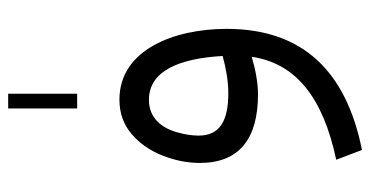

<svg xmlns="http://www.w3.org/2000/svg" viewBox="-241 -418 919 477"><g transform="rotate(-90 218.5 -179.5)"><path d="M224.1 -447.3V-618.7H187.5V-447.3ZM385.3 -76.2C385.3 -205.1 334 -342.3 209.5 -342.3C175.8 -342.3 147.5 -332 124 -312C100.6 -292 83 -266.6 70.8 -235.8C58.6 -205.1 52.2 -174.3 52.2 -142.6C52.2 -44.4 112.3 2 223.1 2C252.4 2 289.1 -5.4 315.9 -13.7C299.8 96.2 214.4 163.6 60.1 196.3L84.5 260.3C281.7 220.7 385.3 111.8 385.3 -76.2ZM225.6 -71.8C157.7 -71.8 120.1 -92.3 120.1 -145.5C120.1 -162.1 123 -180.2 128.4 -199.2C139.2 -237.8 164.1 -269 209 -269C282.7 -269 312 -189.9 317.9 -85.9C288.1 -77.6 255.4 -71.8 225.6 -71.8Z"/></g></svg>

Font: Vazirmatn Light
Style: Regular
Weight: 300
Designer: Saber Rastikerdar
Foundry: Saber Rastikerdar
Version: Version 33.003